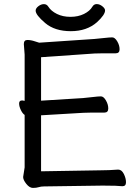

<svg xmlns="http://www.w3.org/2000/svg" viewBox="-20 -900 678 936"><path d="M492.2 -849.1Q492.2 -828.1 453.1 -792Q403.3 -748 325.2 -748Q247.1 -748 200.4 -787.6Q153.8 -827.1 153.8 -848.1Q153.8 -859.4 167 -869.6Q180.2 -879.9 194.1 -879.9Q208 -879.9 215.8 -867.2Q229 -846.2 257.6 -832Q286.1 -817.9 323.5 -817.9Q360.8 -817.9 389.4 -832Q418 -846.2 430.2 -867.2Q438 -880.4 451.9 -880.1Q465.8 -879.9 479 -869.4Q492.2 -858.9 492.2 -849.1ZM472.2 -69.8Q510.3 -69.8 555.2 -73.2H556.2Q573.2 -73.2 583.7 -52Q594.2 -30.8 594.2 -11.5Q594.2 7.8 577.1 7.8H576.2Q552.2 4.9 488.8 4.9H473.1L194.8 8.8Q179.7 8.8 168.5 12.5Q157.2 16.1 140.6 16.1Q124 16.1 108.4 -3.4Q92.8 -22.9 92.8 -37.1L100.1 -84V-339.8Q90.3 -345.7 81.8 -363.3Q73.2 -380.9 73.2 -395.5Q73.2 -410.2 86.9 -410.2H89.8Q97.7 -408.2 100.1 -408.2V-633.8L96.2 -685.1Q96.2 -705.1 113.5 -705.1Q130.9 -705.1 150.9 -698.2L170.9 -691.9L439.9 -710Q461.9 -711.9 488 -714.8Q514.2 -717.8 527.1 -717.8Q540 -717.8 551.5 -698.5Q563 -679.2 563 -659.7Q563 -640.1 543.9 -640.1H481.9Q455.1 -640.1 440.9 -639.2L180.2 -621.1V-409.2L384.8 -421.9Q406.7 -423.8 432.9 -427Q459 -430.2 471.9 -430.2Q484.9 -430.2 496.3 -410.6Q507.8 -391.1 507.8 -371.1Q507.8 -351.1 488.8 -351.1H425.8Q399.9 -351.1 386.2 -350.1L180.2 -337.9V-64.9Z"/></svg>

Font: LXGW WenKai Screen R
Style: Regular
Weight: 400
Designer: Fontworks Inc.
Version: Version 1.235;May 31, 2022